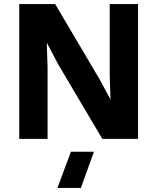

<svg xmlns="http://www.w3.org/2000/svg" viewBox="-20 -680 770 940"><path d="M655.8 -660.2V0H481L264.2 -366.2L210.9 -467.8H209L212.9 -351.1V0H74.2V-660.2H250L465.8 -294.9L520 -194.8H521L517.1 -310.1V-660.2ZM261.2 240.2 327.1 63H439.9L376 240.2Z"/></svg>

Font: Human Sans
Style: Bold
Weight: 700
Designer: Tim Radville
Foundry: Continuum
Version: Version 1.000;FEAKit 1.0